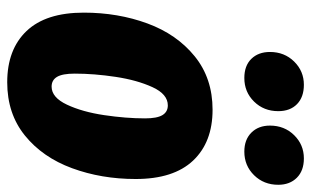

<svg xmlns="http://www.w3.org/2000/svg" viewBox="-185 -659 862 532"><g transform="rotate(90 246.0 -393.0)"><path d="M15 -194Q15 -289 45 -370.5Q75 -452 136 -501.5Q197 -551 284 -551Q374 -551 425 -497Q476 -443 476 -338Q476 -243 446 -161.5Q416 -80 355.5 -31Q295 18 208 18Q117 18 66 -35.5Q15 -89 15 -194ZM308 -364Q308 -397 299 -412Q290 -427 272 -427Q241 -427 221.5 -384.5Q202 -342 193 -282.5Q184 -223 184 -169Q184 -135 193 -120Q202 -105 220 -105Q250 -105 270 -147.5Q290 -190 299 -250.5Q308 -311 308 -364ZM124 -710Q124 -750 150.5 -777Q177 -804 215 -804Q249 -804 268.5 -785Q288 -766 288 -733Q288 -693 261.5 -666Q235 -639 196 -639Q162 -639 143 -658.5Q124 -678 124 -710ZM328 -710Q328 -750 354.5 -777Q381 -804 419 -804Q453 -804 472.5 -784.5Q492 -765 492 -733Q492 -693 465.5 -666Q439 -639 400 -639Q367 -639 347.5 -658.5Q328 -678 328 -710Z"/></g></svg>

Font: Fira Sans Extra Condensed ExtraBold
Style: Italic
Weight: 800
Width: 3
Italic angle: -8°
Designer: Carrois Corporate & Edenspiekermann AG
Foundry: Carrois Corporate GbR & Edenspiekermann AG
Version: Version 4.203